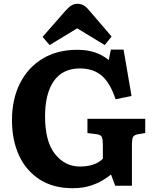

<svg xmlns="http://www.w3.org/2000/svg" viewBox="-20 -976 808 1010"><path d="M362 14Q260 14 188.5 -32Q117 -78 80 -158.5Q43 -239 43 -343Q43 -455 85.5 -538.5Q128 -622 205 -668Q282 -714 386 -714Q440 -714 480.5 -700Q521 -686 552 -660L563 -715H630L672 -471L588 -454Q559 -541 514.5 -578.5Q470 -616 400 -616Q310 -616 263.5 -550Q217 -484 217 -364Q217 -231 269.5 -165.5Q322 -100 400 -100Q480 -100 521 -141V-219Q521 -242 516 -254.5Q511 -267 488 -270L440 -276V-351H744V-276L706 -270Q685 -266 679.5 -254.5Q674 -243 674 -217V1H586L564 -58Q547 -44 519 -27Q491 -10 452 2Q413 14 362 14ZM241 -739 204 -782 325 -920Q342 -939 356 -947.5Q370 -956 389 -956Q405 -956 419.5 -948Q434 -940 452 -918L567 -784L531 -739L386 -827Z"/></svg>

Font: Literata 12pt
Style: Bold
Weight: 700
Designer: Latin by Veronika Burian and Jose Scaglione. Greek by Irene Vlachou. Cyrillic by Vera Evstafieva.
Foundry: TypeTogether
Version: Version 3.002